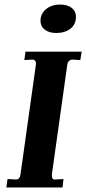

<svg xmlns="http://www.w3.org/2000/svg" viewBox="-20 -824 379 844"><path d="M50 -35Q67 -35 70 -57L138 -541V-546Q138 -553 134 -557.5Q130 -562 123 -562L87 -560L92 -597H339L333 -560L299 -562Q290 -562 283.5 -556Q277 -550 276 -541L208 -57V-52Q208 -33 224 -35L259 -37L255 0H8L13 -37ZM158 -732Q158 -764 182.5 -784Q207 -804 244 -804Q276 -804 295 -789.5Q314 -775 314 -751Q314 -717 290 -698Q266 -679 227 -679Q196 -679 177 -693.5Q158 -708 158 -732Z"/></svg>

Font: Unna
Style: Bold Italic
Weight: 700
Italic angle: -8.05°
Designer: Jorge de Buen Unna
Foundry: Omnibus-Type
Version: Version 2.008